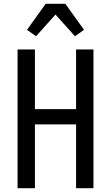

<svg xmlns="http://www.w3.org/2000/svg" viewBox="-20 -997 588 1017"><path d="M73 0V-735H165V-419H383V-735H475V0H383V-338H165V0ZM171 -805 123 -839 222 -977H326L425 -839L377 -805L274 -920Z"/></svg>

Font: Iosevka Semi-Condensed Medium
Style: Regular
Weight: 500
Monospace: yes
Designer: Belleve Invis
Foundry: Belleve Invis
Version: Version 27.3.5